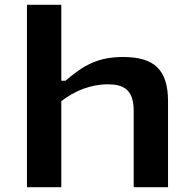

<svg xmlns="http://www.w3.org/2000/svg" viewBox="-20 -785 818 805"><path d="M237 0V-361C292.5 -403.5 359 -431.5 432.5 -431.5C496 -431.5 540.5 -410.5 540.5 -321.5V0H684.5V-360C684.5 -494.5 625 -546 496 -546C390.5 -546 330.5 -511.5 254.5 -446.5H237V-765H93V0Z"/></svg>

Font: Monaspace Neon Wide
Style: Bold
Weight: 700
Width: 7
Designer: Riley Cran & the Lettermatic Team
Foundry: Lettermatic
Version: Version 1.000 (Monaspace Neon)